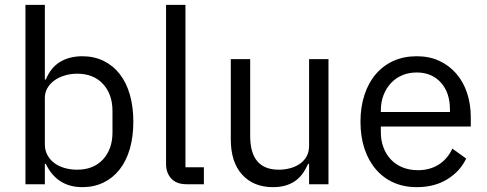

<svg xmlns="http://www.w3.org/2000/svg" viewBox="-20 -760 2009 792"><path d="M85 -740H165V-432H169Q189 -481 227.5 -504.5Q266 -528 320 -528Q368 -528 407 -509Q446 -490 473.5 -455Q501 -420 515.5 -370Q530 -320 530 -258Q530 -196 515.5 -146Q501 -96 473.5 -61Q446 -26 407 -7Q368 12 320 12Q215 12 169 -84H165V0H85ZM298 -60Q366 -60 405 -102.5Q444 -145 444 -214V-302Q444 -371 405 -413.5Q366 -456 298 -456Q271 -456 246.5 -448.5Q222 -441 204 -428Q186 -415 175.5 -396.5Q165 -378 165 -357V-165Q165 -140 175.5 -120.5Q186 -101 204 -87.5Q222 -74 246.5 -67Q271 -60 298 -60Z M750 0Q708 0 686.5 -23.5Q665 -47 665 -83V-740H745V-70H821V0Z M1255 -84H1251Q1243 -66 1231.5 -48.5Q1220 -31 1203 -17.5Q1186 -4 1162 4Q1138 12 1106 12Q1026 12 979 -39.5Q932 -91 932 -185V-516H1012V-199Q1012 -60 1130 -60Q1154 -60 1176.5 -66Q1199 -72 1216.5 -84Q1234 -96 1244.5 -114.5Q1255 -133 1255 -159V-516H1335V0H1255Z M1699 12Q1646 12 1603.5 -7Q1561 -26 1530.5 -61.5Q1500 -97 1483.5 -146.5Q1467 -196 1467 -258Q1467 -319 1483.5 -369Q1500 -419 1530.5 -454.5Q1561 -490 1603.5 -509Q1646 -528 1699 -528Q1751 -528 1792 -509Q1833 -490 1862 -456.5Q1891 -423 1906.5 -377Q1922 -331 1922 -276V-238H1551V-214Q1551 -181 1561.5 -152.5Q1572 -124 1591.5 -103Q1611 -82 1639.5 -70Q1668 -58 1704 -58Q1753 -58 1789.5 -81Q1826 -104 1846 -147L1903 -106Q1878 -53 1825 -20.5Q1772 12 1699 12ZM1699 -461Q1666 -461 1639 -449.5Q1612 -438 1592.5 -417Q1573 -396 1562 -367.5Q1551 -339 1551 -305V-298H1836V-309Q1836 -378 1798.5 -419.5Q1761 -461 1699 -461Z"/></svg>

Font: IBM Plex Sans Arabic
Style: Regular
Weight: 400
Designer: Mike Abbink, Paul van der Laan, Pieter van Rosmalen, Wael Morcos, Khajak Apelian
Foundry: Bold Monday
Version: Version 1.005